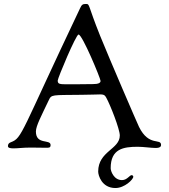

<svg xmlns="http://www.w3.org/2000/svg" viewBox="-20 -744 852 968"><path d="M20 -8C20 2 31 4 49 4C71 4 96 0 135 0C170 0 202 1 218 1C234 1 235 -5 235 -13C235 -44 161 -12 161 -81C161 -109 189 -161 225 -237C240 -269 239 -264 391 -266C429 -266 466 -268 485 -268C508 -268 510 -261 516 -251C536 -215 584 -93 584 -61C584 9 475 18 475 121C475 140 493 204 562 204C608 204 652 161 652 147C652 142 647 139 644 139C633 139 621 164 595 164C554 164 538 119 538 104C538 6 602 -4 675 -4C703 -4 742 2 765 2C790 2 792 -8 792 -13C792 -49 731 -3 681 -104C673 -120 532 -447 485 -563C421 -722 434 -724 413 -724C397 -724 392 -721 383 -701C83 -70 93 -49 35 -27C26 -24 20 -18 20 -8ZM271 -338C271 -350 363 -570 376 -570C395 -570 487 -348 487 -336C487 -325 474 -320 448 -320C448 -320 397 -319 353 -319H322C280 -319 271 -320 271 -338Z"/></svg>

Font: OFL Sorts Mill Goudy
Style: Regular
Weight: 500
Version: Version 003.000